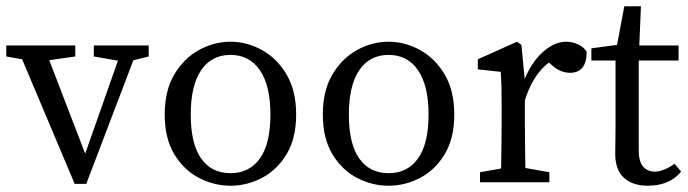

<svg xmlns="http://www.w3.org/2000/svg" viewBox="-20 -581 2194 612"><path d="M218 5 32 -436H119L262 -64H242L373 -436H423L255 5ZM0 -401V-436H220V-401L108 -385H90ZM279 -401V-436H454V-401L390 -385H371Z M715 11Q662 11 614 -14Q566 -39 535.5 -89.5Q505 -140 505 -216Q505 -292 535.5 -343.5Q566 -395 614 -421.5Q662 -448 715 -448Q767 -448 815 -421.5Q863 -395 893.5 -343.5Q924 -292 924 -216Q924 -140 893.5 -89.5Q863 -39 815 -14Q767 11 715 11ZM715 -29Q775 -29 808.5 -76Q842 -123 842 -216Q842 -308 808.5 -357Q775 -406 715 -406Q654 -406 621 -357Q588 -308 588 -216Q588 -123 621 -76Q654 -29 715 -29Z M1219 11Q1166 11 1118 -14Q1070 -39 1039.5 -89.5Q1009 -140 1009 -216Q1009 -292 1039.5 -343.5Q1070 -395 1118 -421.5Q1166 -448 1219 -448Q1271 -448 1319 -421.5Q1367 -395 1397.5 -343.5Q1428 -292 1428 -216Q1428 -140 1397.5 -89.5Q1367 -39 1319 -14Q1271 11 1219 11ZM1219 -29Q1279 -29 1312.5 -76Q1346 -123 1346 -216Q1346 -308 1312.5 -357Q1279 -406 1219 -406Q1158 -406 1125 -357Q1092 -308 1092 -216Q1092 -123 1125 -76Q1158 -29 1219 -29Z M1510 0V-32L1611 -50H1630L1731 -32V0ZM1576 0Q1577 -21 1577.5 -55.5Q1578 -90 1578.5 -127.5Q1579 -165 1579 -193V-236Q1579 -274 1578.5 -299Q1578 -324 1576 -352L1503 -360V-392L1628 -448L1642 -438L1653 -323V-193Q1653 -165 1653.5 -127.5Q1654 -90 1654.5 -55.5Q1655 -21 1655 0ZM1651 -255 1639 -318H1648Q1671 -379 1708.5 -413.5Q1746 -448 1785 -448Q1805 -448 1823.5 -439Q1842 -430 1850 -416Q1850 -349 1797 -349Q1767 -349 1742 -371L1717 -392L1762 -402Q1719 -380 1693 -344Q1667 -308 1651 -255Z M2044 11Q1997 11 1969 -14Q1941 -39 1941 -92Q1941 -109 1941.5 -125.5Q1942 -142 1942 -169V-388H1865V-427L1979 -442L1942 -412L1970 -561H2023L2017 -418L2016 -400V-102Q2016 -66 2030 -50Q2044 -34 2067 -34Q2095 -34 2130 -59L2151 -34Q2115 11 2044 11ZM1979 -388V-436H2143V-388Z"/></svg>

Font: Lisu Bosa ExtraLight
Style: Regular
Weight: 200
Designer: David Morse, Annie Olsen, Victor Gaultney, Frank Grießhammer (Latin)
Foundry: SIL International
Version: Version 2.000